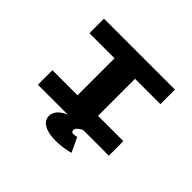

<svg xmlns="http://www.w3.org/2000/svg" viewBox="-194 -967 1438 1438"><g transform="rotate(45 525.0 -248.5)"><path d="M637 0Q635 1 631.5 2.8Q628 4.5 619 10.2Q610 16 603 21.8Q596 27.5 590.5 36Q585 44.5 585 52Q585 60 588.5 65Q592 70 596.5 71.8Q601 73.5 608.5 73.5Q616 73.5 621 72.5Q626 71.5 633.5 70Q641 68.5 642.5 68L696.5 182Q649.5 196.5 595.5 201Q541.5 205.5 493.2 199.2Q445 193 413 169.5Q381 146 381 108Q381 86.5 390.8 67.5Q400.5 48.5 414.2 36.8Q428 25 441.8 16.2Q455.5 7.5 465 4L475 0H158V-154H424V-546H158V-700H909.5V-546H641V-154H909.5V0Z"/></g></svg>

Font: League Mono Extended ExtraBold
Style: Regular
Weight: 800
Width: 9
Designer: Tyler Finck
Foundry: The League of Moveable Type / Tyler Finck
Version: Version 2.210